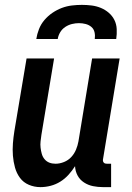

<svg xmlns="http://www.w3.org/2000/svg" viewBox="-20 -760 540 788"><path d="M146 8Q121 8 98.5 -1.5Q76 -11 62 -30Q48 -49 41.5 -72.5Q35 -96 33 -121Q31 -146 33 -171.5Q35 -197 39 -222L89 -520H202L150 -207Q148 -193 146.5 -180Q145 -167 146.5 -154Q148 -141 151.5 -128.5Q155 -116 163 -106.5Q171 -97 182.5 -92.5Q194 -88 208 -88Q225 -88 242.5 -95Q260 -102 272.5 -115.5Q285 -129 292 -146Q299 -163 302 -180L358 -520H471L403 -108Q402 -104 402.5 -100Q403 -96 405.5 -93Q408 -90 411.5 -89Q415 -88 419 -88H436V8H403Q382 8 362 4Q342 0 325 -11Q308 -22 298.5 -39.5Q289 -57 288 -78Q276 -59 261 -42.5Q246 -26 227.5 -14.5Q209 -3 188 2.5Q167 8 146 8ZM129 -600Q132 -620 140 -640.5Q148 -661 162.5 -678Q177 -695 195.5 -707.5Q214 -720 234 -727.5Q254 -735 275 -737.5Q296 -740 316 -740Q336 -740 356 -737.5Q376 -735 394 -727.5Q412 -720 426.5 -707.5Q441 -695 449.5 -678Q458 -661 459 -640.5Q460 -620 457 -600H369Q371 -614 368 -627.5Q365 -641 355 -649.5Q345 -658 331.5 -661.5Q318 -665 304 -665Q290 -665 275.5 -661.5Q261 -658 248 -649.5Q235 -641 227 -627.5Q219 -614 217 -600Z"/></svg>

Font: Iosevka Curly
Style: Bold Italic
Weight: 700
Italic angle: -9°
Monospace: yes
Designer: Belleve Invis
Foundry: Belleve Invis
Version: Version 22.1.2; ttfautohint (v1.8.4)